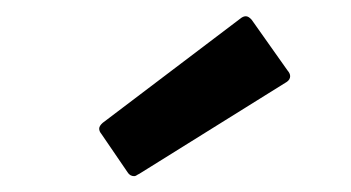

<svg xmlns="http://www.w3.org/2000/svg" viewBox="-20 -787 440 241"><path d="M154.8 -568.8Q152.8 -567.9 151.4 -566.9Q149.9 -565.9 148.4 -565.9Q143.1 -565.9 140.1 -570.8L107.4 -618.7Q104.5 -622.1 104.5 -625.5Q104.5 -628.9 108.9 -632.8L281.7 -763.7Q285.2 -766.6 288.6 -766.6Q292 -766.6 295.9 -762.2L340.8 -698.7Q344.2 -694.8 344.2 -691.4Q344.2 -687 339.8 -684.1Z"/></svg>

Font: Fascinate Inline
Style: Regular
Weight: 900
Designer: Astigmatic (AOETI)
Foundry: Astigmatic (AOETI)
Version: Version 1.000